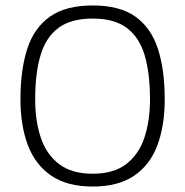

<svg xmlns="http://www.w3.org/2000/svg" viewBox="-20 -674 679 704"><path d="M320 10Q227 10 168.5 -29.5Q110 -69 82.5 -141Q55 -213 55 -310Q55 -418 80 -495Q105 -572 163 -613Q221 -654 320 -654Q419 -654 476.5 -613Q534 -572 559 -495Q584 -418 584 -310Q584 -213 557 -141Q530 -69 471.5 -29.5Q413 10 320 10ZM320 -37Q397 -37 443 -72.5Q489 -108 509.5 -169.5Q530 -231 530 -310Q530 -405 510.5 -471Q491 -537 445 -571.5Q399 -606 320 -606Q240 -606 194 -571.5Q148 -537 128.5 -471Q109 -405 109 -310Q109 -231 129.5 -169.5Q150 -108 196.5 -72.5Q243 -37 320 -37Z"/></svg>

Font: Kanit ExtraLight
Style: Regular
Weight: 275
Designer: Katatrad Team
Foundry: CadsonDemak
Version: Version 2.000; ttfautohint (v1.8.3)